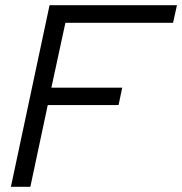

<svg xmlns="http://www.w3.org/2000/svg" viewBox="-20 -720 702 740"><path d="M22 0 171 -700H662L647 -632H232L178 -382H451L437 -315H164L97 0Z"/></svg>

Font: Red Hat Display
Style: Italic
Weight: 400
Italic angle: -12°
Designer: Pentagram / MCKL
Foundry: Pentagram / MCKL
Version: Version 1.003; Red Hat Display Italic